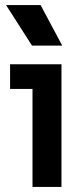

<svg xmlns="http://www.w3.org/2000/svg" viewBox="-20 -742 330 762"><path d="M109 0V-441L160 -389H20V-487H224V0ZM107 -561 4 -722H141L227 -561Z"/></svg>

Font: SUSE Thin SemiBold
Style: Regular
Weight: 600
Version: Version 1.000